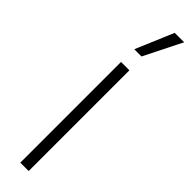

<svg xmlns="http://www.w3.org/2000/svg" viewBox="-260 -712 695 695"><g transform="rotate(45 87.5 -364.0)"><path d="M64 0H106.9V-515.6H64ZM65.4 -582H102.5L175.3 -727.5H127Z"/></g></svg>

Font: Raveo Display Display ExLight
Style: Regular
Weight: 200
Designer: Jakub Foglar, Rasmus Andersson (Inter)
Foundry: Jakubfoglar.com
Version: Version 1.100;Glyphs 3.2.3 (3260)